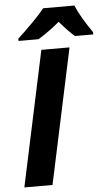

<svg xmlns="http://www.w3.org/2000/svg" viewBox="-61 -971 581 1011"><g transform="rotate(-5 229.0 -465.5)"><path d="M371.6 -931.2Q397.9 -868.7 457.5 -783.2V-771H360.8Q330.1 -796.9 281.7 -853Q230 -809.1 168.5 -771H62.5V-783.2Q93.3 -811 136.7 -854.5Q180.2 -897.9 206.5 -931.2ZM327.1 -713.9 174.8 0H25.9L178.2 -713.9Z"/></g></svg>

Font: Open Sans Hebrew
Style: Bold Italic
Weight: 700
Italic angle: -12°
Foundry: Ascender Corporation, Yanek Iontef
Version: Version 2.001;PS 002.001;hotconv 1.0.70;makeotf.lib2.5.58329